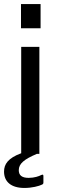

<svg xmlns="http://www.w3.org/2000/svg" viewBox="-30 -762 294 951"><path d="M171 -742H74V-622H171ZM174 105C163 111 140 119 112 119C78 119 63 106 63 81C63 49 89 27 153 0H165V-530H75V-3C10 21 -10 51 -10 88C-10 138 25 169 91 169C128 169 163 160 179 152C184 149 185 147 185 141V111C185 103 183 101 174 105Z"/></svg>

Font: 18Franklin
Style: Regular
Weight: 400
Designer: Pablo Impallari, Rodrigo Fuenzalida (Modified by Dan O. Williams)
Version: Version 0.025;PS 000.025;hotconv 1.0.88;makeotf.lib2.5.64775